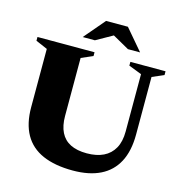

<svg xmlns="http://www.w3.org/2000/svg" viewBox="-125 -978 1039 1105"><g transform="rotate(15 394.5 -425.0)"><path d="M644 -281V-622.5L566.5 -652.5V-675H776V-652.5L706.5 -622.5V-280Q706.5 -181.5 672 -116Q637.5 -50.5 571 -17.8Q504.5 15 407.5 15Q300.5 15 228 -16.8Q155.5 -48.5 119 -113.2Q82.5 -178 82.5 -275.5V-622.5L13 -652.5V-675H353V-652.5L284 -622.5V-277Q284 -219 303.5 -179.8Q323 -140.5 362 -121Q401 -101.5 459.5 -101.5Q517.5 -101.5 558.5 -121.2Q599.5 -141 621.8 -180.8Q644 -220.5 644 -281ZM418.5 -807H452.5L337 -742H264.5L370.5 -866.5H500.5L606.5 -742H534Z"/></g></svg>

Font: Newsreader 24pt ExtraBold
Style: Regular
Weight: 800
Designer: Hugues Gentile
Foundry: Production Type
Version: Version 1.003